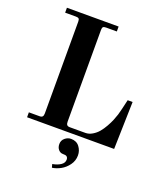

<svg xmlns="http://www.w3.org/2000/svg" viewBox="-168 -824 1006 1173"><g transform="rotate(20 335.0 -237.0)"><path d="M62 0V-32H132Q145 -32 150.5 -38.5Q156 -45 156 -59V-656Q156 -670 151 -675Q146 -680 132 -680H62V-712H398V-680H328Q314 -680 309 -675Q304 -670 304 -656V-59Q304 -45 309.5 -38.5Q315 -32 328 -32H429Q452 -32 474 -45Q496 -58 512 -77Q528 -96 542 -121Q556 -146 564.5 -166.5Q573 -187 579 -206Q584 -222 590 -248Q596 -274 600 -291L604 -308H636L628 0ZM303 86Q303 62 321 47Q339 32 360 32Q396 32 415 57Q434 82 434 113Q434 148 413.5 176Q393 204 365.5 219Q338 234 310 238L304 216Q337 210 357.5 196Q378 182 378 161Q378 146 368 140Q362 136 344 136Q327 136 315 122Q303 108 303 86Z"/></g></svg>

Font: Old Standard TT
Style: Bold
Weight: 700
Designer: Alexey Kryukov <alexios@thessalonica.org.ru>
Version: Version 2.2